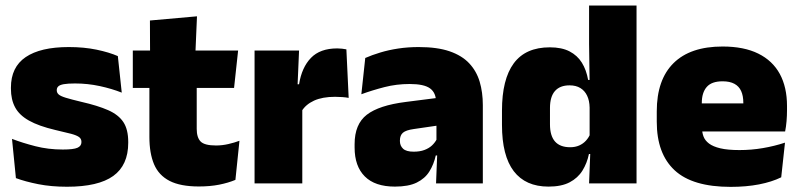

<svg xmlns="http://www.w3.org/2000/svg" viewBox="-20 -680 2967 712"><path d="M228.5 12.5Q170 12.5 122 3Q74 -6.5 39 -19.5L24.5 -165Q63.5 -150 111.2 -137.8Q159 -125.5 213 -125.5Q252.5 -125.5 267.2 -132Q282 -138.5 282 -153V-154Q282 -165 273.5 -171.5Q265 -178 243.8 -183.8Q222.5 -189.5 185 -198Q123.5 -212.5 87.5 -232.8Q51.5 -253 36 -282Q20.5 -311 20.5 -351V-355Q20.5 -431 75.2 -468.2Q130 -505.5 235 -505.5Q291.5 -505.5 338.2 -495.8Q385 -486 417 -472L431.5 -336.5Q395 -351 350 -360.8Q305 -370.5 258 -370.5Q231 -370.5 216.2 -367.8Q201.5 -365 196 -359.5Q190.5 -354 190.5 -346V-345Q190.5 -336 197.5 -329.8Q204.5 -323.5 224 -317.5Q243.5 -311.5 281 -302.5Q342.5 -288.5 381 -271.5Q419.5 -254.5 437.5 -227.2Q455.5 -200 455.5 -153.5V-150.5Q455.5 -67.5 400 -27.5Q344.5 12.5 228.5 12.5Z M717.5 11.5Q649 11.5 608.8 -9.2Q568.5 -30 551.2 -71Q534 -112 534 -172V-436H709.5V-202Q709.5 -170 724 -155.2Q738.5 -140.5 781 -140.5Q804 -140.5 826.8 -145.8Q849.5 -151 868 -158L853 -13Q827 -2 793 4.8Q759 11.5 717.5 11.5ZM848 -354H472.5V-492.5H863ZM704.5 -480.5H536.5L536 -604L710.5 -619.5Z M1098.5 -267.5 1047.5 -367.5H1089Q1099 -430 1133 -465.2Q1167 -500.5 1230.5 -500.5Q1240 -500.5 1248.2 -499.5Q1256.5 -498.5 1264.5 -497L1273 -317Q1263 -319 1249.2 -320Q1235.5 -321 1222.5 -321Q1175.5 -321 1144.5 -306.8Q1113.5 -292.5 1098.5 -267.5ZM1101 0H924V-492.5H1089L1082 -329.5H1101Z M1770.5 0H1597L1602 -126L1598.5 -130.5V-283.5L1597 -301.5Q1597 -336 1574.8 -352.2Q1552.5 -368.5 1499 -368.5Q1450.5 -368.5 1405.8 -357Q1361 -345.5 1320 -330.5L1334.5 -465Q1359.5 -476 1390 -485.2Q1420.5 -494.5 1456.5 -500Q1492.5 -505.5 1533 -505.5Q1601.5 -505.5 1647.2 -489.8Q1693 -474 1720 -445.2Q1747 -416.5 1758.8 -377Q1770.5 -337.5 1770.5 -290ZM1444.5 12Q1370.5 12 1332.8 -25.8Q1295 -63.5 1295 -133V-145.5Q1295 -219.5 1340.2 -254.5Q1385.5 -289.5 1485 -302L1610.5 -318L1621 -217L1514.5 -201.5Q1485.5 -197.5 1474.2 -187.8Q1463 -178 1463 -159V-157Q1463 -139.5 1474.8 -128.5Q1486.5 -117.5 1514 -117.5Q1537 -117.5 1553.8 -123.8Q1570.5 -130 1581.8 -140.5Q1593 -151 1599.5 -163.5L1624.5 -103.5H1596Q1588.5 -70 1572.2 -44Q1556 -18 1525.5 -3Q1495 12 1444.5 12Z M2014 12Q1929 12 1885.2 -45.2Q1841.5 -102.5 1841.5 -217V-269.5Q1841.5 -386 1885.2 -445.2Q1929 -504.5 2019 -504.5Q2063 -504.5 2092 -489.5Q2121 -474.5 2137.8 -447.5Q2154.5 -420.5 2161 -383.5H2206.5L2166.5 -281Q2166 -307 2157.2 -325.2Q2148.5 -343.5 2132.2 -353.5Q2116 -363.5 2092 -363.5Q2056.5 -363.5 2038 -342.5Q2019.5 -321.5 2019.5 -279.5V-219Q2019.5 -176.5 2038.2 -155.2Q2057 -134 2094.5 -134Q2113 -134 2127.8 -140.5Q2142.5 -147 2153 -158.5Q2163.5 -170 2169.5 -185L2213 -109H2164Q2157 -75 2140 -47.5Q2123 -20 2092.5 -4Q2062 12 2014 12ZM2340.5 0H2164.5L2169.5 -128.5L2166.5 -153V-350V-372.5L2164.5 -517V-659.5H2340.5Z M2689.5 13Q2548 13 2481.8 -48.5Q2415.5 -110 2415.5 -228.5V-267Q2415.5 -384.5 2477.8 -446Q2540 -507.5 2659.5 -507.5Q2739 -507.5 2792 -481.2Q2845 -455 2871.8 -405.8Q2898.5 -356.5 2898.5 -287V-271.5Q2898.5 -251.5 2896.8 -230.8Q2895 -210 2891.5 -192.5H2733Q2735 -223 2735.8 -250Q2736.5 -277 2736.5 -298.5Q2736.5 -324.5 2728.5 -342.2Q2720.5 -360 2703.5 -369.2Q2686.5 -378.5 2659.5 -378.5Q2619 -378.5 2600.8 -357.5Q2582.5 -336.5 2582.5 -298V-253.5L2583.5 -234.5V-203.5Q2583.5 -188 2589 -173.5Q2594.5 -159 2609.2 -147.8Q2624 -136.5 2651.2 -130Q2678.5 -123.5 2722 -123.5Q2766.5 -123.5 2809 -130.8Q2851.5 -138 2891 -151L2877 -22.5Q2842.5 -5.5 2794.8 3.8Q2747 13 2689.5 13ZM2856 -192.5H2509V-296.5H2856Z"/></svg>

Font: Anek Malayalam Medium ExtraBold
Style: Regular
Weight: 800
Version: Version 1.003